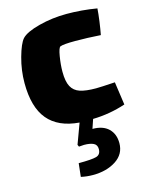

<svg xmlns="http://www.w3.org/2000/svg" viewBox="-127 -601 781 1014"><g transform="rotate(-15 264.0 -94.0)"><path d="M431 208Q431 268 379.5 301.5Q328 335 253 335Q220 335 188 328L196 255Q267 255 292.5 248Q318 241 318 210Q318 187 299.5 178Q281 169 248 169L220 171L215 160L256 49Q142 40 85.5 -27.5Q29 -95 29 -227Q29 -297 48 -365.5Q67 -434 88 -458Q113 -485 186 -504Q259 -523 338 -523Q420 -523 503 -509Q501 -479 495.5 -439Q490 -399 484 -368Q411 -373 345 -373Q281 -373 263 -366Q253 -362 245.5 -317Q238 -272 238 -233Q238 -180 253 -152Q268 -124 300 -113.5Q332 -103 387 -103Q411 -103 491 -108L509 18Q422 47 330 49L313 99Q370 99 400.5 128.5Q431 158 431 208Z"/></g></svg>

Font: Lalezar
Style: Regular
Weight: 400
Designer: Borna Izadpanah
Foundry: Borna Izadpanah
Version: Version 1.003;November 28, 2018;FontCreator 11.5.0.2421 64-b